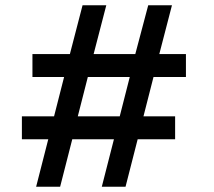

<svg xmlns="http://www.w3.org/2000/svg" viewBox="-20 -708 811 728"><path d="M117 0 163 -180H63V-267H185L223 -416H103V-503H245L293 -688H383L335 -503H493L542 -688H632L584 -503H685V-416H562L524 -267H644V-180H502L456 0H366L412 -180H254L208 0ZM275 -267H434L472 -416H313Z"/></svg>

Font: Saira SemiExpanded SemiBold
Style: Regular
Weight: 600
Width: 6
Designer: Hector Gatti with collaboration of the Omnibus-Type team
Foundry: Omnibus-Type
Version: Version 1.101